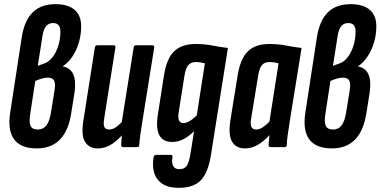

<svg xmlns="http://www.w3.org/2000/svg" viewBox="-20 -709 1833 925"><path d="M157 6Q81 6 48.5 -37Q16 -80 29 -166L85 -531Q98 -611 138 -650Q178 -689 248 -689Q307 -689 339 -662Q371 -635 371 -582Q371 -542 360 -504.5Q349 -467 329 -437Q309 -407 283 -390V-389Q319 -382 333 -351Q347 -320 339 -263L323 -163Q310 -79 268.5 -36.5Q227 6 157 6ZM162 -85Q188 -85 203 -104Q218 -123 225 -164L243 -275Q248 -307 240.5 -321Q233 -335 210 -335Q187 -335 150 -319L126 -163Q119 -120 127.5 -102.5Q136 -85 162 -85ZM162 -392 193 -403Q216 -411 233.5 -434Q251 -457 261 -489Q271 -521 271 -557Q271 -598 236 -598Q215 -598 202.5 -583.5Q190 -569 185 -538Z M452 6Q409 6 389.5 -26Q370 -58 382 -130L437 -480Q439 -491 449 -491H526Q538 -491 536 -480L482 -138Q477 -108 483 -96.5Q489 -85 506 -85Q523 -85 541 -98Q559 -111 576 -132L583 -75Q554 -39 521.5 -16.5Q489 6 452 6ZM574 0Q564 0 564 -11Q564 -30 567 -55.5Q570 -81 572 -98L566 -117L624 -480Q626 -491 635 -491H712Q725 -491 723 -480L666 -125Q660 -88 656 -59.5Q652 -31 651 -11Q651 0 640 0Z M923 -497Q967 -497 1004 -489.5Q1041 -482 1078 -478L997 33Q984 120 949 158Q914 196 840 196Q791 196 761.5 176Q732 156 722.5 122.5Q713 89 720 48Q723 37 732 37H801Q813 37 811 48Q806 75 814 90.5Q822 106 844 106Q868 106 879.5 90Q891 74 898 29L915 -77Q889 -51 863 -38Q837 -25 810 -25Q764 -25 747 -59Q730 -93 741 -160L770 -346Q783 -428 819.5 -462.5Q856 -497 923 -497ZM864 -116Q890 -116 928 -153L967 -404Q956 -407 945.5 -408.5Q935 -410 922 -410Q900 -410 887 -395Q874 -380 868 -340L841 -169Q832 -116 864 -116Z M1161 6Q1117 6 1098 -26.5Q1079 -59 1090 -130L1125 -346Q1138 -427 1174.5 -462Q1211 -497 1277 -497Q1322 -497 1359 -489.5Q1396 -482 1433 -478L1376 -125Q1370 -86 1366 -58.5Q1362 -31 1362 -11Q1361 0 1350 0H1285Q1274 0 1274 -11Q1275 -21 1276 -33Q1277 -45 1278 -58Q1252 -29 1222.5 -11.5Q1193 6 1161 6ZM1215 -85Q1229 -85 1245.5 -95.5Q1262 -106 1278 -123L1322 -404Q1311 -407 1300 -408.5Q1289 -410 1277 -410Q1254 -410 1241.5 -395Q1229 -380 1223 -340L1190 -138Q1185 -109 1191.5 -97Q1198 -85 1215 -85Z M1579 6Q1503 6 1470.5 -37Q1438 -80 1451 -166L1507 -531Q1520 -611 1560 -650Q1600 -689 1670 -689Q1729 -689 1761 -662Q1793 -635 1793 -582Q1793 -542 1782 -504.5Q1771 -467 1751 -437Q1731 -407 1705 -390V-389Q1741 -382 1755 -351Q1769 -320 1761 -263L1745 -163Q1732 -79 1690.5 -36.5Q1649 6 1579 6ZM1584 -85Q1610 -85 1625 -104Q1640 -123 1647 -164L1665 -275Q1670 -307 1662.5 -321Q1655 -335 1632 -335Q1609 -335 1572 -319L1548 -163Q1541 -120 1549.5 -102.5Q1558 -85 1584 -85ZM1584 -392 1615 -403Q1638 -411 1655.5 -434Q1673 -457 1683 -489Q1693 -521 1693 -557Q1693 -598 1658 -598Q1637 -598 1624.5 -583.5Q1612 -569 1607 -538Z"/></svg>

Font: Sofia Sans Extra Condensed
Style: Bold Italic
Weight: 700
Italic angle: -9°
Designer: Botio Nikoltchev, Ani Petrova
Foundry: lettersoup
Version: Version 4.101